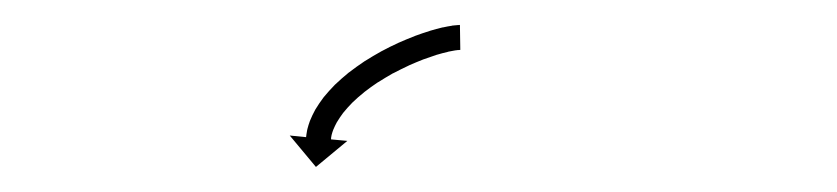

<svg xmlns="http://www.w3.org/2000/svg" viewBox="-20 -551 671 154"><path d="M348.3 -510.9C348.6 -510.9 348.9 -510.9 349.2 -511L348.9 -531C348.5 -530.9 348.1 -530.9 347.7 -530.9C347.7 -530.9 347.6 -530.9 347.5 -530.9C347.5 -530.9 347.4 -530.9 347.4 -530.9C345.9 -530.8 344.4 -530.7 343 -530.5C343 -530.5 342.9 -530.5 342.8 -530.5C342.8 -530.4 342.7 -530.4 342.7 -530.4C340.2 -530 337.7 -529.6 335.2 -529C335.2 -529 335.1 -529 335.1 -529C335 -529 334.9 -529 334.9 -529C331.6 -528.2 328.3 -527.3 324.9 -526.3C324.9 -526.3 324.9 -526.3 324.8 -526.3C324.8 -526.3 324.7 -526.2 324.7 -526.2C320.7 -525 316.8 -523.6 312.9 -522.2C312.9 -522.2 312.8 -522.2 312.8 -522.2C312.7 -522.2 312.7 -522.1 312.7 -522.1C308.3 -520.4 304 -518.6 299.7 -516.7C299.7 -516.7 299.6 -516.7 299.6 -516.7C299.5 -516.7 299.5 -516.6 299.5 -516.6C294.9 -514.5 290.4 -512.3 286 -509.9C286 -509.9 285.9 -509.9 285.9 -509.9C285.8 -509.9 285.8 -509.8 285.8 -509.8C281.3 -507.3 276.9 -504.7 272.5 -501.9C272.5 -501.9 272.4 -501.9 272.4 -501.9C272.3 -501.8 272.3 -501.8 272.3 -501.8C268 -498.9 263.9 -496 259.9 -492.9C259.9 -492.9 259.8 -492.8 259.7 -492.8C259.7 -492.7 259.6 -492.7 259.6 -492.7C255.8 -489.6 252.2 -486.4 248.7 -483.1C248.7 -483.1 248.6 -483 248.6 -483C248.5 -482.9 248.4 -482.8 248.4 -482.8C245.3 -479.6 242.4 -476.4 239.6 -473C239.6 -473 239.5 -472.9 239.5 -472.8C239.4 -472.7 239.3 -472.6 239.3 -472.6C237 -469.5 234.9 -466.4 232.9 -463.1C232.9 -463.1 232.9 -463 232.8 -462.9C232.7 -462.8 232.7 -462.7 232.7 -462.7C231.2 -459.9 229.8 -457.1 228.7 -454.3C228.7 -454.3 228.6 -454.2 228.6 -454C228.5 -453.9 228.5 -453.8 228.5 -453.8C227.7 -451.7 227.1 -449.5 226.5 -447.3C226.5 -447.3 226.5 -447.2 226.5 -447.1C226.5 -447 226.4 -446.9 226.4 -446.9C226.2 -445.5 225.9 -444.1 225.7 -442.7C225.7 -442.7 225.7 -442.6 225.7 -442.5C225.7 -442.5 225.7 -442.4 225.7 -442.4C225.6 -442 225.6 -441.5 225.5 -441L212.4 -442.3L233.4 -417.1L258.6 -438L245.5 -439.2C245.5 -439.6 245.5 -439.9 245.6 -440.3C245.6 -440.3 245.6 -440.3 245.6 -440.2C245.6 -440.1 245.5 -440.1 245.5 -440.1C245.7 -441 245.8 -442 246 -442.9C246 -442.9 246 -442.8 246 -442.7C246 -442.6 245.9 -442.5 245.9 -442.5C246.3 -444.1 246.8 -445.6 247.4 -447.2C247.4 -447.2 247.3 -447 247.3 -446.9C247.2 -446.8 247.2 -446.7 247.2 -446.7C248.1 -448.9 249.2 -451.1 250.3 -453.2C250.3 -453.2 250.2 -453.1 250.2 -453C250.1 -452.9 250.1 -452.8 250.1 -452.8C251.7 -455.5 253.5 -458.1 255.4 -460.7C255.4 -460.7 255.3 -460.6 255.2 -460.5C255.2 -460.4 255.1 -460.3 255.1 -460.3C257.5 -463.3 260.1 -466.1 262.8 -468.9C262.8 -468.9 262.7 -468.8 262.6 -468.7C262.6 -468.7 262.5 -468.6 262.5 -468.6C265.6 -471.6 268.9 -474.5 272.3 -477.2C272.3 -477.2 272.2 -477.2 272.1 -477.1C272.1 -477.1 272 -477 272 -477C275.7 -479.9 279.5 -482.6 283.4 -485.2C283.4 -485.2 283.4 -485.1 283.3 -485.1C283.2 -485.1 283.2 -485 283.2 -485C287.2 -487.6 291.4 -490 295.5 -492.4C295.5 -492.4 295.5 -492.3 295.4 -492.3C295.4 -492.3 295.3 -492.2 295.3 -492.2C299.5 -494.4 303.7 -496.5 308 -498.5C308 -498.5 307.9 -498.5 307.9 -498.5C307.8 -498.5 307.7 -498.4 307.7 -498.4C311.8 -500.2 315.8 -501.9 319.9 -503.5C319.9 -503.5 319.9 -503.5 319.8 -503.5C319.8 -503.4 319.7 -503.4 319.7 -503.4C323.4 -504.7 327 -506 330.7 -507.2C330.7 -507.2 330.7 -507.2 330.6 -507.1C330.6 -507.1 330.5 -507.1 330.5 -507.1C333.5 -508 336.5 -508.8 339.6 -509.5C339.6 -509.5 339.5 -509.5 339.5 -509.5C339.4 -509.5 339.3 -509.5 339.3 -509.5C341.5 -509.9 343.6 -510.3 345.7 -510.7C345.7 -510.7 345.7 -510.7 345.6 -510.6C345.5 -510.6 345.4 -510.6 345.4 -510.6C346.5 -510.8 347.5 -510.9 348.6 -510.9C348.6 -510.9 348.5 -510.9 348.5 -510.9C348.4 -510.9 348.3 -510.9 348.3 -510.9Z"/></svg>

Font: FRB American Cursive Just Arrows
Style: Bold Italic
Weight: 700
Italic angle: -25°
Version: Version 2.0;Modular Font Editor K font №1